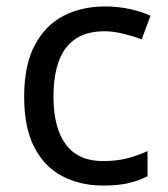

<svg xmlns="http://www.w3.org/2000/svg" viewBox="-20 -566 520 596"><path d="M300 10Q229 10 173.5 -19Q118 -48 86.5 -109Q55 -170 55 -265Q55 -364 88 -426Q121 -488 177.5 -517Q234 -546 306 -546Q347 -546 385 -537.5Q423 -529 447 -517L420 -444Q396 -453 364 -461Q332 -469 304 -469Q146 -469 146 -266Q146 -169 184.5 -117.5Q223 -66 299 -66Q343 -66 376.5 -75Q410 -84 438 -97V-19Q411 -5 378.5 2.5Q346 10 300 10Z"/></svg>

Font: Noto Sans Bamum
Style: Regular
Weight: 400
Designer: Monotype Design Team
Foundry: Monotype Imaging Inc.
Version: Version 2.001